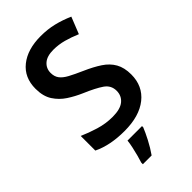

<svg xmlns="http://www.w3.org/2000/svg" viewBox="-282 -808 1114 1114"><g transform="rotate(-45 275.0 -251.5)"><path d="M508 -195Q508 -100 439 -45Q370 10 248 10Q130 10 48 -30V-150Q93 -130 147 -113.5Q201 -97 257 -97Q321 -97 351 -122Q381 -147 381 -188Q381 -233 343 -259Q305 -285 232 -316Q188 -335 148 -361Q108 -387 82 -427Q56 -467 56 -529Q56 -621 120.5 -672.5Q185 -724 293 -724Q350 -724 399.5 -712Q449 -700 499 -678L458 -575Q413 -594 372.5 -605Q332 -616 289 -616Q237 -616 210 -592.5Q183 -569 183 -532Q183 -502 198 -482Q213 -462 244.5 -445Q276 -428 326 -406Q383 -381 424 -354Q465 -327 486.5 -289Q508 -251 508 -195ZM340 71Q328 101 306.5 142.5Q285 184 259 221H187V208Q193 190 200 163.5Q207 137 213 109.5Q219 82 221 61H340Z"/></g></svg>

Font: Noto Sans Bassa Vah SemiBold
Style: Regular
Weight: 600
Designer: Monotype Design Team
Foundry: Monotype Imaging Inc.
Version: Version 2.002; ttfautohint (v1.8.4.7-5d5b)